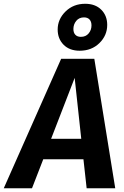

<svg xmlns="http://www.w3.org/2000/svg" viewBox="-67 -1006 664 1026"><path d="M358.9 -734.9Q304.7 -734.9 272.9 -766.8Q241.2 -798.8 241.2 -848.1Q241.2 -903.3 283.2 -944.6Q325.2 -985.8 388.2 -985.8Q442.4 -985.8 474.1 -954.1Q505.9 -922.4 505.9 -873Q505.9 -816.4 464.1 -775.6Q422.4 -734.9 358.9 -734.9ZM381.8 -913.1Q355.5 -913.1 340.3 -894.3Q325.2 -875.5 325.2 -851.1Q325.2 -831.1 335.7 -820.1Q346.2 -809.1 365.2 -809.1Q391.6 -809.1 406.7 -827.4Q421.9 -845.7 421.9 -870.1Q421.9 -890.6 411.4 -901.9Q400.9 -913.1 381.8 -913.1ZM396 0 378.9 -154.8H164.1L104 0H-46.9L259.8 -691.9H437L548.8 0ZM206.1 -264.2H367.2L332 -589.8Z"/></svg>

Font: FiraGO SemiBold
Style: Italic
Weight: 600
Italic angle: -8°
Designer: bBox Type GmbH
Foundry: bBox Type GmbH
Version: Version 1.001;PS 001.001;hotconv 1.0.88;makeotf.lib2.5.64775